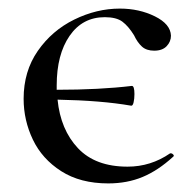

<svg xmlns="http://www.w3.org/2000/svg" viewBox="-20 -415 455 447"><path d="M378 -58Q381 -58 383.5 -55Q386 -52 383 -50Q348 -18 312 -3Q276 12 232 12Q167 12 122.5 -16.5Q78 -45 56.5 -90Q35 -135 35 -185Q35 -249 68 -296.5Q101 -344 153 -369.5Q205 -395 259 -395Q304 -395 340.5 -377Q377 -359 378 -332Q378 -318 368 -307.5Q358 -297 339 -297Q321 -297 310.5 -306.5Q300 -316 292 -333Q279 -354 265 -364.5Q251 -375 224 -375Q172 -375 142 -331.5Q112 -288 112 -216V-206Q212 -206 287 -215Q293 -215 293 -196Q293 -185 291 -176.5Q289 -168 285 -169Q216 -181 114 -183Q121 -113 161.5 -70Q202 -27 277 -27Q331 -27 376 -58Z"/></svg>

Font: Cormorant Infant Medium
Style: Regular
Weight: 500
Designer: Christian Thalmann (Catharsis Fonts)
Version: Version 3.000